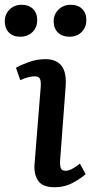

<svg xmlns="http://www.w3.org/2000/svg" viewBox="-55 -771 385 805"><path d="M116 -410Q117 -432 112 -441.5Q107 -451 92 -451Q79 -451 64.5 -447.5Q50 -444 30 -435L12 -487Q31 -498 65 -510.5Q99 -523 136 -523Q181 -523 203 -495Q225 -467 220 -405L197 -98Q196 -77 200 -66Q204 -55 220 -55Q243 -55 280 -85L304 -41Q287 -25 252 -5.5Q217 14 174 14Q122 14 104 -14.5Q86 -43 90 -85ZM170 -682Q170 -711 190.5 -731Q211 -751 242 -751Q272 -751 289.5 -733.5Q307 -716 307 -687Q307 -656 287 -636.5Q267 -617 237 -617Q206 -617 188 -634.5Q170 -652 170 -682ZM-35 -682Q-35 -711 -15 -731Q5 -751 35 -751Q66 -751 83.5 -733.5Q101 -716 101 -687Q101 -656 81 -636.5Q61 -617 30 -617Q0 -617 -17.5 -634.5Q-35 -652 -35 -682Z"/></svg>

Font: Literata 12pt Medium
Style: Italic
Weight: 500
Italic angle: -2°
Designer: Latin by Veronika Burian and Jose Scaglione. Greek by Irene Vlachou. Cyrillic by Vera Evstafieva
Foundry: TypeTogether
Version: Version 3.002